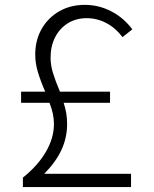

<svg xmlns="http://www.w3.org/2000/svg" viewBox="-20 -762 626 782"><path d="M428.2 -343.3H239.3Q246.1 -322.3 249.8 -301Q253.4 -279.8 253.4 -257.3Q253.4 -201.7 230.5 -151.9Q207.5 -102.1 160.2 -54.2H513.7V0H73.2V-38.6Q134.3 -87.4 167 -143.8Q199.7 -200.2 199.7 -256.8Q199.7 -278.3 195.1 -299.6Q190.4 -320.8 181.6 -343.3H65.9V-388.7H164.1Q144 -435.1 133.8 -470.2Q123.5 -505.4 123.5 -539.6Q123.5 -598.6 149.7 -644.3Q175.8 -689.9 221.4 -716.1Q267.1 -742.2 325.2 -742.2Q381.8 -742.2 432.4 -716.3Q482.9 -690.4 519 -642.6L479 -610.8Q450.7 -648.4 412.8 -668.2Q375 -688 333 -688Q289.6 -688 256.3 -667.2Q223.1 -646.5 204.6 -610.4Q186 -574.2 186 -527.3Q186 -496.6 195.6 -465.3Q205.1 -434.1 224.1 -388.7H428.2Z"/></svg>

Font: Kumbh Sans Light
Style: Regular
Weight: 300
Version: Version 1.004